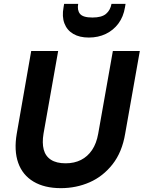

<svg xmlns="http://www.w3.org/2000/svg" viewBox="-20 -965 746 997"><path d="M296 12Q211 12 154 -22Q97 -56 74.5 -119.5Q52 -183 67 -271L142 -700H282L206 -271Q198 -223 207 -188.5Q216 -154 244.5 -135.5Q273 -117 321 -117Q366 -117 400.5 -134.5Q435 -152 458 -186Q481 -220 490 -271L566 -700H706L630 -271Q614 -175 564.5 -112Q515 -49 445.5 -18.5Q376 12 296 12ZM441 -770Q393 -770 360.5 -789Q328 -808 314.5 -843.5Q301 -879 310 -927L313 -945H386Q380 -912 395.5 -893Q411 -874 460 -874Q508 -874 530.5 -893Q553 -912 559 -945H632L629 -927Q621 -878 595 -843Q569 -808 529.5 -789Q490 -770 441 -770Z"/></svg>

Font: DM Sans 20pt ExtraBold
Style: Italic
Weight: 800
Italic angle: -10°
Version: Version 4.004;gftools[0.9.30]